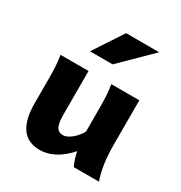

<svg xmlns="http://www.w3.org/2000/svg" viewBox="-184 -912 994 1055"><g transform="rotate(30 313.5 -384.5)"><path d="M401.9 -85.4Q314.9 12.2 218.3 12.2Q143.1 12.2 105.2 -40.5Q67.4 -93.3 67.4 -197.8V-341.8Q67.4 -393.1 65.7 -425Q64 -457 57.6 -498H235.4V-227.1Q235.4 -189.5 240.2 -166.7Q245.1 -144 257.1 -133.1Q269 -122.1 289.6 -122.1Q306.6 -122.1 326.9 -134.8Q347.2 -147.5 364.3 -166.5Q381.3 -185.5 389.6 -203.6V-341.8Q389.6 -394 387.9 -424.8Q386.2 -455.6 379.9 -498H557.6V-219.7Q557.6 -84.5 589.4 0H428.7Q420.4 -18.1 412.8 -41Q405.3 -64 401.9 -85.4ZM520 -781.2 331.5 -595.7H188L310.1 -781.2Z"/></g></svg>

Font: Lesson One Extra
Style: Regular
Weight: 800
Designer: But Ko, Victor Gaultney, Annie Olsen, Julie Remington, Don Collingsworth, Eric Hays, Becca Hirsbrunner
Version: Version 1.100